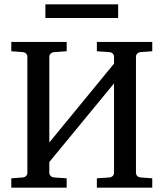

<svg xmlns="http://www.w3.org/2000/svg" viewBox="-20 -864 751 884"><path d="M426 0H681V-43L627 -47C615 -48 606 -57 606 -68V-603C606 -614 615 -623 627 -624L681 -628V-671H426V-628L484 -624C496 -623 505 -614 505 -603V-571L207 -208V-603C207 -614 217 -623 229 -624L287 -628V-671H32V-628L85 -624C97 -623 106 -614 106 -603V-68C106 -57 97 -48 85 -47L32 -43V0H287V-43L229 -47C217 -48 207 -57 207 -68V-118L505 -480V-68C505 -57 496 -48 484 -47L426 -43ZM189 -781H524V-844H189Z"/></svg>

Font: Veleka
Style: Regular
Weight: 400
Designer: Stefan Peev, Context Ltd, 2016; SIL International, 1997-2014.
Foundry: Stefan Peev, Context Ltd, 2016
Version: Version 1.000